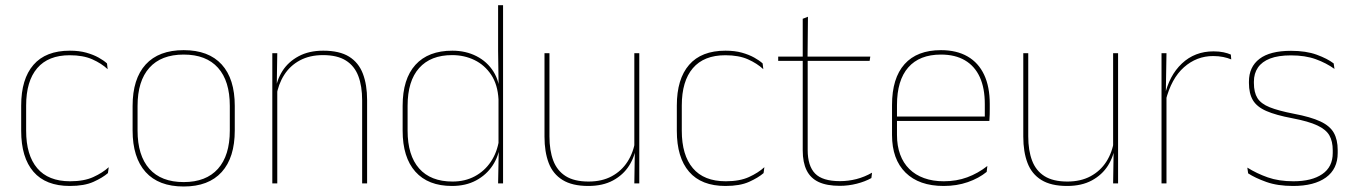

<svg xmlns="http://www.w3.org/2000/svg" viewBox="-20 -684 5053 716"><path d="M240.5 9.5Q150.5 9.5 104.8 -43.5Q59 -96.5 59 -196V-290.5Q59 -389.5 104.8 -442.2Q150.5 -495 240.5 -495Q275.5 -495 302 -487.5Q328.5 -480 347.8 -469.2Q367 -458.5 379 -447.5L381.5 -426Q358.5 -447.5 324.2 -462.8Q290 -478 240 -478Q160 -478 118.8 -429.8Q77.5 -381.5 77.5 -290.5V-196.5Q77.5 -105.5 118.8 -56.8Q160 -8 241.5 -8Q293.5 -8 328 -23.8Q362.5 -39.5 385.5 -60.5L382.5 -38.5Q363 -21.5 328.8 -6Q294.5 9.5 240.5 9.5Z M665 11.5Q571.5 11.5 523 -42.5Q474.5 -96.5 474.5 -197.5V-289Q474.5 -390 523.2 -443.5Q572 -497 665 -497Q758 -497 806.8 -443.5Q855.5 -390 855.5 -289V-197.5Q855.5 -96.5 806.8 -42.5Q758 11.5 665 11.5ZM665 -5Q748.5 -5 792.8 -54.5Q837 -104 837 -197.5V-289Q837 -382 793 -431.2Q749 -480.5 665 -480.5Q581 -480.5 537 -431.2Q493 -382 493 -289V-197.5Q493 -104 537 -54.5Q581 -5 665 -5Z M1330.5 0V-310Q1330.5 -363 1316.2 -400.5Q1302 -438 1270 -458.2Q1238 -478.5 1184.5 -478.5Q1135 -478.5 1098.2 -458.8Q1061.5 -439 1039.5 -404.2Q1017.5 -369.5 1010.5 -325L1001.5 -344H1007Q1011.5 -385 1033.2 -419.2Q1055 -453.5 1093.5 -474.2Q1132 -495 1185.5 -495Q1246 -495 1281.8 -472.8Q1317.5 -450.5 1333.2 -409.2Q1349 -368 1349 -311V0ZM995.5 0V-485.5H1014L1012 -358.5H1014V0Z M1665.5 9.5Q1576.5 9.5 1529 -43.8Q1481.5 -97 1481.5 -197V-289.5Q1481.5 -389.5 1529.2 -442.2Q1577 -495 1667 -495Q1717 -495 1757 -474.5Q1797 -454 1820.2 -417Q1843.5 -380 1844 -330H1850L1839 -313.5Q1836 -368.5 1811.8 -405Q1787.5 -441.5 1749.5 -460Q1711.5 -478.5 1666 -478.5Q1586 -478.5 1543 -430.2Q1500 -382 1500 -289.5V-197Q1500 -104.5 1543 -55.8Q1586 -7 1667.5 -7Q1714 -7 1750.5 -26.5Q1787 -46 1810.5 -81Q1834 -116 1841 -162.5L1850 -144H1844.5Q1840 -101.5 1817 -66.8Q1794 -32 1755.5 -11.2Q1717 9.5 1665.5 9.5ZM1837.5 0 1840 -130.5 1839 -138V-346.5L1839.5 -356L1837.5 -494.5V-664.5H1856V0Z M2029 -485.5V-175.5Q2029 -123 2043.2 -85.2Q2057.5 -47.5 2089.5 -27.2Q2121.5 -7 2175 -7Q2225 -7 2261.5 -26.8Q2298 -46.5 2320.2 -81.2Q2342.5 -116 2349 -160.5L2358 -141.5H2352.5Q2348 -101 2326.2 -66.5Q2304.5 -32 2266.2 -11.2Q2228 9.5 2174 9.5Q2114 9.5 2078 -12.8Q2042 -35 2026.2 -76.2Q2010.5 -117.5 2010.5 -174.5V-485.5ZM2364 -485.5V0H2345.5L2347.5 -127H2345.5V-485.5Z M2685.5 9.5Q2595.5 9.5 2549.8 -43.5Q2504 -96.5 2504 -196V-290.5Q2504 -389.5 2549.8 -442.2Q2595.5 -495 2685.5 -495Q2720.5 -495 2747 -487.5Q2773.5 -480 2792.8 -469.2Q2812 -458.5 2824 -447.5L2826.5 -426Q2803.5 -447.5 2769.2 -462.8Q2735 -478 2685 -478Q2605 -478 2563.8 -429.8Q2522.5 -381.5 2522.5 -290.5V-196.5Q2522.5 -105.5 2563.8 -56.8Q2605 -8 2686.5 -8Q2738.5 -8 2773 -23.8Q2807.5 -39.5 2830.5 -60.5L2827.5 -38.5Q2808 -21.5 2773.8 -6Q2739.5 9.5 2685.5 9.5Z M3112 9Q3063.5 9 3033 -5.2Q3002.5 -19.5 2988 -49Q2973.5 -78.5 2973.5 -123V-462.5H2992V-124.5Q2992 -65.5 3019.5 -37Q3047 -8.5 3112.5 -8.5Q3143.5 -8.5 3173.8 -16.2Q3204 -24 3232 -40L3229.5 -20Q3206.5 -7 3175.2 1Q3144 9 3112 9ZM2882 -457V-473H3225.5L3223 -457ZM2973.5 -468V-614L2993 -621.5L2991.5 -468Z M3499 9.5Q3407.5 9.5 3357 -40.2Q3306.5 -90 3306.5 -180.5V-292.5Q3306.5 -392.5 3353.2 -444.8Q3400 -497 3489 -497Q3547.5 -497 3588.2 -473.5Q3629 -450 3650 -405.2Q3671 -360.5 3671 -296.5V-279.5Q3671 -268.5 3670.8 -257.5Q3670.5 -246.5 3669.5 -233H3652.5Q3652.5 -250.5 3652.5 -266.5Q3652.5 -282.5 3652.5 -296Q3652.5 -355.5 3633.8 -396.5Q3615 -437.5 3578.5 -459Q3542 -480.5 3489 -480.5Q3409 -480.5 3367 -432.5Q3325 -384.5 3325 -292.5V-243.5V-239.5V-181Q3325 -140 3336.8 -108Q3348.5 -76 3371 -53.8Q3393.5 -31.5 3426 -19.8Q3458.5 -8 3499.5 -8Q3547 -8 3587 -22.8Q3627 -37.5 3662 -65L3659.5 -43Q3630 -19 3589 -4.8Q3548 9.5 3499 9.5ZM3315 -233V-249.5H3663V-233Z M3814.5 -485.5V-175.5Q3814.5 -123 3828.8 -85.2Q3843 -47.5 3875 -27.2Q3907 -7 3960.5 -7Q4010.5 -7 4047 -26.8Q4083.5 -46.5 4105.8 -81.2Q4128 -116 4134.5 -160.5L4143.5 -141.5H4138Q4133.5 -101 4111.8 -66.5Q4090 -32 4051.8 -11.2Q4013.5 9.5 3959.5 9.5Q3899.5 9.5 3863.5 -12.8Q3827.5 -35 3811.8 -76.2Q3796 -117.5 3796 -174.5V-485.5ZM4149.5 -485.5V0H4131L4133 -127H4131V-485.5Z M4327 -308.5 4317.5 -320.5 4323 -325Q4339.5 -402 4387.5 -447.2Q4435.5 -492.5 4505.5 -492.5Q4526.5 -492.5 4542.8 -489Q4559 -485.5 4570 -480.5L4571.5 -462.5Q4558.5 -468 4541.5 -471.5Q4524.5 -475 4504 -475Q4442.5 -475 4395.2 -433.2Q4348 -391.5 4327 -308.5ZM4311.5 0V-485.5H4330L4327.5 -335L4330 -332.5V0Z M4802.5 9.5Q4744 9.5 4702.2 -5.5Q4660.5 -20.5 4634.5 -37.5L4631.5 -59Q4666.5 -37 4707.8 -22.5Q4749 -8 4803.5 -8Q4872 -8 4911 -34.8Q4950 -61.5 4950 -113.5V-123.5Q4950 -157 4937.5 -179Q4925 -201 4892.5 -216.2Q4860 -231.5 4799.5 -243Q4738 -254.5 4702.5 -270Q4667 -285.5 4652.2 -310.5Q4637.5 -335.5 4637.5 -374.5V-379.5Q4637.5 -434.5 4676.8 -464.5Q4716 -494.5 4794.5 -494.5Q4850.5 -494.5 4890.2 -480Q4930 -465.5 4953.5 -447.5L4956.5 -427Q4926 -449 4886.8 -463.2Q4847.5 -477.5 4794 -477.5Q4747 -477.5 4716.5 -465.8Q4686 -454 4671 -432Q4656 -410 4656 -379.5V-374.5Q4656 -339.5 4669.2 -318.2Q4682.5 -297 4715 -284Q4747.5 -271 4804 -260Q4868 -248 4903.8 -231.2Q4939.5 -214.5 4954 -188.8Q4968.5 -163 4968.5 -124.5V-113.5Q4968.5 -54 4924.8 -22.2Q4881 9.5 4802.5 9.5Z"/></svg>

Font: Anek Latin Medium Thin
Style: Regular
Weight: 250
Version: Version 1.003